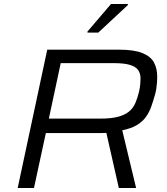

<svg xmlns="http://www.w3.org/2000/svg" viewBox="-20 -935 831 955"><path d="M68 0 215 -688H571Q647 -688 688.5 -671Q730 -654 746 -624Q762 -594 762 -553Q762 -541 761 -525.5Q760 -510 757.5 -494Q755 -478 751 -464Q742 -432 732 -404Q722 -376 705.5 -353Q689 -330 661 -313Q633 -296 588 -287L657 0H571L509 -274Q495 -273 480.5 -273Q466 -273 451 -273H208L149 0ZM223 -345H478Q532 -345 566.5 -354Q601 -363 621.5 -380Q642 -397 653 -422Q664 -447 672 -481Q676 -499 677.5 -515.5Q679 -532 679 -545Q679 -569 667.5 -586Q656 -603 627 -612Q598 -621 545 -621H282ZM415 -773V-778L532 -915H616V-910L469 -773Z"/></svg>

Font: Saira Expanded
Style: Italic
Weight: 400
Width: 7
Italic angle: -12°
Designer: Hector Gatti with collaboration of the Omnibus-Type team
Foundry: Omnibus-Type
Version: Version 1.101